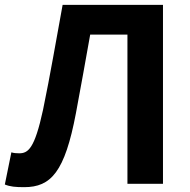

<svg xmlns="http://www.w3.org/2000/svg" viewBox="-28 -760 785 794"><path d="M72 14C183 14 240 -49 286 -292C306 -399 325 -504 345 -617H499V0H646V-740H231C204 -593 180 -451 150 -306C115 -144 88 -126 51 -126C38 -126 29 -127 19 -130L-8 3C14 12 36 14 72 14Z"/></svg>

Font: Kinto Sans
Style: Bold
Weight: 700
Designer: Authors: Ryoko NISHIZUKA  (kana & ideographs); Paul D. Hunt (Latin, Greek & Cyrillic); Wenlong ZHANG  (bopomofo); Sandol
Foundry: Adobe Systems Incorporated, ookami Inc.
Version: Version 0.001